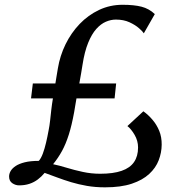

<svg xmlns="http://www.w3.org/2000/svg" viewBox="-20 -776 759 807"><path d="M421.5 11.4Q381 11.4 345.6 5.3Q310.1 -0.9 278.9 -10.3Q247.7 -19.8 220 -30.2Q192.3 -40.7 167.7 -49.4Q154.8 -33.8 139 -21.8Q123.2 -9.8 103.8 -3.4Q84.4 3.1 60.1 3.1Q45.2 3.1 31.7 -6Q18.2 -15.2 18.2 -34.1Q18.2 -45.7 24.7 -57.1Q31.3 -68.6 45.8 -78.3Q60.4 -87.9 84.2 -93.9Q108.1 -99.8 143.1 -99.8Q152.6 -110.4 160.1 -130.6Q167.6 -150.9 173.6 -176.5Q179.6 -202.1 184.4 -228.6Q188.2 -247.4 190.6 -269.2Q192.9 -291 195.6 -314.6Q198.3 -338.2 202.4 -362.3H110.4L118 -425.1H212.8Q214.7 -436.6 216.4 -447.5Q218.2 -458.3 219.9 -468.6Q221.7 -479 223.2 -488.3Q231.9 -541.5 255.4 -589.7Q279 -637.9 314.8 -675.3Q350.7 -712.7 396.5 -734.3Q442.4 -755.9 495.3 -755.9Q543.7 -755.9 575 -747.8Q606.3 -739.8 630.7 -716.8L584.5 -636Q580 -643.6 564.4 -657.3Q548.8 -671.1 524.2 -682.4Q499.7 -693.7 466.9 -693.7Q446 -693.7 424.9 -684.6Q403.8 -675.6 384.7 -654.3Q365.6 -632.9 350.5 -596Q335.4 -559.1 326.8 -503.5Q324.4 -488.6 321 -468Q317.5 -447.5 313.4 -425.1H468.2L461.6 -362.3H301.4Q298.4 -345.6 296 -330.6Q293.5 -315.6 291.6 -304.2Q281.5 -249 269.1 -209.9Q256.7 -170.8 240.6 -141.4Q224.5 -112 203.2 -85.8Q229.3 -80.4 260.7 -70.8Q292.1 -61.2 327.7 -53.5Q363.3 -45.7 401.3 -45.7Q456 -45.7 491.3 -58Q526.6 -70.2 543.4 -94.9Q560.3 -119.5 560.3 -156.1Q560.3 -184.6 545.5 -209.6Q530.8 -234.5 515.5 -246.1L582.6 -308.2Q603.2 -293.5 620.8 -272.8Q638.5 -252.2 649.3 -226Q660 -199.8 659.6 -167.6Q659.3 -134.4 647 -102.4Q634.8 -70.5 607.1 -44.8Q579.4 -19.1 533.8 -3.8Q488.3 11.4 421.5 11.4Z"/></svg>

Font: Merriweather Light
Style: Italic
Weight: 300
Italic angle: -7.8°
Designer: Eben Sorkin
Foundry: Eben Sorkin
Version: Version 2.101